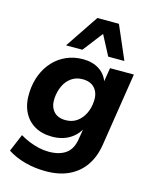

<svg xmlns="http://www.w3.org/2000/svg" viewBox="-137 -854 910 1135"><g transform="rotate(15 318.0 -286.0)"><path d="M254 191Q186 191 125.5 174.5Q65 158 19 128L64 21Q90 37 119.5 49Q149 61 179.5 68Q210 75 241 75Q306 75 344.5 47.5Q383 20 393 -39L405 -112H408Q392 -81 365.5 -59Q339 -37 306.5 -26.5Q274 -16 238 -16Q174 -16 128.5 -43Q83 -70 60 -120Q37 -170 41 -238Q44 -295 63.5 -344Q83 -393 117 -429.5Q151 -466 197 -486Q243 -506 298 -506Q355 -506 396 -480Q437 -454 453 -406L450 -408L464 -496H610L540 -48Q528 28 491.5 81Q455 134 395.5 162.5Q336 191 254 191ZM289 -131Q329 -131 358 -151.5Q387 -172 404 -207Q421 -242 423 -284Q426 -332 400.5 -361.5Q375 -391 325 -391Q286 -391 257 -370.5Q228 -350 212 -315.5Q196 -281 193 -239Q190 -190 215 -160.5Q240 -131 289 -131ZM178 -559 315 -763H447L535 -559H436L372 -681L278 -559Z"/></g></svg>

Font: Nunito Sans 10pt ExtraBold
Style: Italic
Weight: 800
Italic angle: -9°
Designer: Vernon Adams
Foundry: Vernon Adams
Version: Version 3.101;gftools[0.9.27]